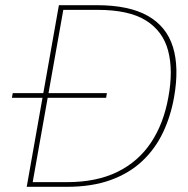

<svg xmlns="http://www.w3.org/2000/svg" viewBox="-20 -720 723 740"><path d="M26 -343 29 -361H392L389 -343ZM83 0 207 -700H353Q477 -700 549.5 -659Q622 -618 646.5 -539Q671 -460 651 -346Q638 -272 608 -209Q578 -146 528 -99Q478 -52 406 -26Q334 0 237 0ZM106 -18H238Q352 -18 432.5 -57.5Q513 -97 562 -170.5Q611 -244 629 -346Q648 -449 628 -524.5Q608 -600 542.5 -641Q477 -682 356 -682H224Z"/></svg>

Font: DM Sans 10pt Thin
Style: Italic
Weight: 250
Italic angle: -10°
Version: Version 4.004;gftools[0.9.30]